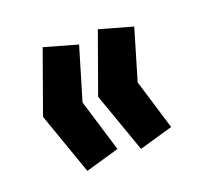

<svg xmlns="http://www.w3.org/2000/svg" viewBox="-79 -501 596 566"><g transform="rotate(-20 219.0 -218.0)"><path d="M37.1 -218.8 106.4 -412.1 210 -382.8 161.1 -218.8 210.9 -54.7 105.5 -24.4ZM210 -218.8 277.3 -406.2 380.9 -377 334 -218.8 381.8 -61.5 276.4 -31.2Z"/></g></svg>

Font: Sudo Var
Style: Regular
Weight: 400
Monospace: yes
Designer: Jens Kutilek
Foundry: Jens Kutilek
Version: Version 0.065;FEAKit 1.0